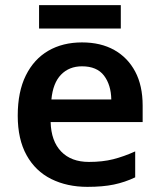

<svg xmlns="http://www.w3.org/2000/svg" viewBox="-20 -717 621 747"><path d="M299 -552Q372 -552 424.5 -522.5Q477 -493 506 -438.5Q535 -384 535 -306V-242H177Q179 -168 218 -127.5Q257 -87 326 -87Q379 -87 420.5 -97.5Q462 -108 506 -128V-27Q466 -8 423 1Q380 10 320 10Q241 10 179.5 -20.5Q118 -51 83.5 -113Q49 -175 49 -267Q49 -360 80.5 -423.5Q112 -487 168 -519.5Q224 -552 299 -552ZM299 -459Q249 -459 217.5 -426.5Q186 -394 180 -330H413Q412 -387 384.5 -423Q357 -459 299 -459ZM450 -697V-606H132V-697Z"/></svg>

Font: Noto Sans Tangsa SemiBold
Style: Regular
Weight: 600
Version: Version 1.504